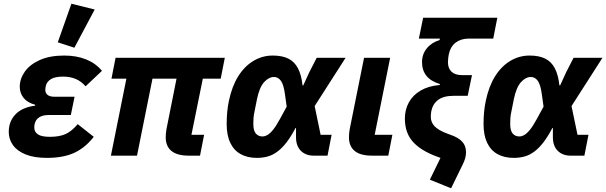

<svg xmlns="http://www.w3.org/2000/svg" viewBox="-20 -835 3252 1030"><path d="M397 -169 483 -101Q437 -42 378 -15Q319 12 232 12Q163 12 117.5 -6.5Q72 -25 49.5 -56.5Q27 -88 27 -127Q27 -184 63 -221.5Q99 -259 168 -268L169 -273Q127 -284 106.5 -310Q86 -336 86 -369Q86 -412 113 -450.5Q140 -489 193.5 -513Q247 -537 325 -537Q390 -537 441.5 -516.5Q493 -496 527 -455L439 -372Q417 -398 387 -411Q357 -424 319 -424Q276 -424 254 -411Q232 -398 226 -375Q225 -369 224 -364Q223 -359 223 -353Q223 -336 235 -326Q247 -316 273 -316H380L360 -218H241Q209 -218 190 -205.5Q171 -193 166 -170Q165 -167 164.5 -162.5Q164 -158 164 -149Q164 -128 183 -114.5Q202 -101 248 -101Q298 -101 331 -115.5Q364 -130 397 -169ZM488 -784 379 -579 290 -608 363 -815Z M1053 0H992Q931 0 900 -25Q869 -50 869 -99Q869 -107 870 -119Q871 -131 873 -142L927 -413H798L715 0H575L658 -413H578L600 -525H1186L1164 -413H1068L1007 -112H1075Z M1759 -112 1737 0H1663Q1620 0 1594 -26Q1568 -52 1568 -99V-148H1565Q1541 -102 1517 -71Q1493 -40 1468 -21.5Q1443 -3 1416 4.5Q1389 12 1358 12Q1308 12 1271.5 -8Q1235 -28 1215.5 -68.5Q1196 -109 1196 -170Q1196 -204 1199 -235Q1202 -266 1208 -294Q1224 -371 1257.5 -425Q1291 -479 1339 -508Q1387 -537 1443 -537Q1494 -537 1527 -520.5Q1560 -504 1578.5 -468.5Q1597 -433 1603 -377H1607L1639 -447L1679 -525H1834L1668 -266L1700 -112ZM1388 -103Q1401 -103 1415 -111Q1429 -119 1445.5 -139.5Q1462 -160 1482 -197L1518 -263L1509 -327Q1502 -381 1487 -401.5Q1472 -422 1450 -422Q1422 -422 1397 -394.5Q1372 -367 1359 -305L1345 -235Q1341 -216 1340 -202Q1339 -188 1339 -170Q1339 -134 1352.5 -118.5Q1366 -103 1388 -103Z M2085 -112 2063 0H1975Q1914 0 1883 -25Q1852 -50 1852 -99Q1852 -107 1853 -119Q1854 -131 1856 -142L1933 -525H2073L1990 -112Z M2626 -628H2495Q2453 -628 2424.5 -606.5Q2396 -585 2387 -541Q2386 -534 2384.5 -523.5Q2383 -513 2383 -502Q2383 -468 2402.5 -450Q2422 -432 2459 -432H2512L2489 -321H2414Q2360 -321 2331 -299.5Q2302 -278 2294 -240Q2293 -233 2292 -225Q2291 -217 2291 -209Q2291 -179 2311.5 -157.5Q2332 -136 2380 -118L2399 -111Q2439 -97 2459.5 -75Q2480 -53 2480 -18Q2480 -2 2475.5 14Q2471 30 2462 48L2400 175L2286 129L2343 12L2324 5Q2237 -27 2194.5 -75Q2152 -123 2152 -199Q2152 -247 2173.5 -286Q2195 -325 2237 -349.5Q2279 -374 2339 -379L2340 -384Q2291 -399 2267.5 -428.5Q2244 -458 2244 -502Q2244 -544 2269.5 -575.5Q2295 -607 2338 -620L2340 -628H2227L2250 -740H2648Z M3137 -112 3115 0H3041Q2998 0 2972 -26Q2946 -52 2946 -99V-148H2943Q2919 -102 2895 -71Q2871 -40 2846 -21.5Q2821 -3 2794 4.5Q2767 12 2736 12Q2686 12 2649.5 -8Q2613 -28 2593.5 -68.5Q2574 -109 2574 -170Q2574 -204 2577 -235Q2580 -266 2586 -294Q2602 -371 2635.5 -425Q2669 -479 2717 -508Q2765 -537 2821 -537Q2872 -537 2905 -520.5Q2938 -504 2956.5 -468.5Q2975 -433 2981 -377H2985L3017 -447L3057 -525H3212L3046 -266L3078 -112ZM2766 -103Q2779 -103 2793 -111Q2807 -119 2823.5 -139.5Q2840 -160 2860 -197L2896 -263L2887 -327Q2880 -381 2865 -401.5Q2850 -422 2828 -422Q2800 -422 2775 -394.5Q2750 -367 2737 -305L2723 -235Q2719 -216 2718 -202Q2717 -188 2717 -170Q2717 -134 2730.5 -118.5Q2744 -103 2766 -103Z"/></svg>

Font: IBM Plex Sans
Style: Bold Italic
Weight: 700
Italic angle: -11.31°
Designer: Mike Abbink, Paul van der Laan, Pieter van Rosmalen
Foundry: Bold Monday
Version: Version 3.201